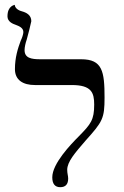

<svg xmlns="http://www.w3.org/2000/svg" viewBox="-20 -766 516 797"><path d="M82 -558C82 -570 86 -588 91 -602C94 -611 110 -675 110 -678C110 -704 89 -714 71 -719C63 -721 43 -728 41 -746C41 -745 11 -743 11 -698C11 -676 33 -667 45 -663C58 -658 77 -651 77 -633C77 -624 71 -607 66 -597C54 -565 42 -527 42 -479C42 -434 75 -413 125 -413H278C360 -413 371 -381 371 -332C371 -268 357 -251 308 -201C274 -167 197 -87 197 -30C197 -3 208 11 230 11C252 11 263 -1 263 -25C263 -36 259 -46 259 -61C259 -95 292 -132 335 -182C406 -261 414 -274 414 -361C414 -470 405 -520 317 -520H147C110 -520 82 -525 82 -558Z"/></svg>

Font: Libertinus Sans
Style: Regular
Weight: 400
Designer: Philipp H. Poll, Khaled Hosny
Foundry: Caleb Maclennan
Version: Version 7.050;RELEASE